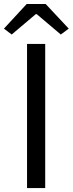

<svg xmlns="http://www.w3.org/2000/svg" viewBox="-37 -957 370 977"><path d="M100.6 0V-733.4H193V0ZM22.5 -781.4 -17 -811.3 98.9 -936.7H195.3L312.8 -811.3L272.4 -781.4L149.7 -885.1H145.1Z"/></svg>

Font: Noto Sans TC
Style: Regular
Weight: 100
Designer: Ryoko NISHIZUKA 西塚涼子 (kana, bopomofo & ideographs); Paul D. Hunt (Latin, Greek & Cyrillic); Sandoll Communications 산돌커뮤니
Foundry: Adobe
Version: Version 2.004;hotconv 1.0.118;makeotfexe 2.5.65603